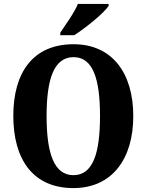

<svg xmlns="http://www.w3.org/2000/svg" viewBox="-20 -951 749 981"><path d="M288 -784V-771H359C419 -809 513 -886 535 -921V-931H378C360 -886 315 -825 288 -784ZM355 10C551 10 661 -137 661 -358C661 -580 551 -725 356 -725C148 -725 48 -580 48 -359C48 -137 148 10 355 10ZM355 -56C256 -56 218 -168 218 -358C218 -548 256 -659 356 -659C455 -659 491 -548 491 -358C491 -168 455 -56 355 -56Z"/></svg>

Font: Noto Serif Khmer Condensed ExtraBold
Style: Regular
Weight: 800
Width: 3
Designer: Danh Hong and the Monotype Design Team
Foundry: Monotype Imaging Inc.
Version: Version 2.004